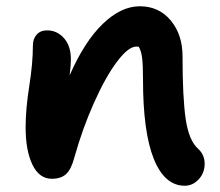

<svg xmlns="http://www.w3.org/2000/svg" viewBox="-20 -553 697 607"><path d="M564 34.2Q500.5 34.2 466.3 -50.5Q432.1 -135.3 432.1 -301.8Q432.1 -346.7 429.4 -368.9Q426.8 -391.1 418.9 -404.8Q416 -405.8 411.1 -405.8Q386.2 -405.8 350.6 -358.9Q314.9 -312 278.1 -230.2Q241.2 -148.4 214.8 -54.2Q205.1 -17.6 189 -2.7Q172.9 12.2 144 12.2Q104 12.2 82.5 -32.5Q61 -77.1 61 -150.9Q61 -208 72.5 -280.8Q84 -353.5 84 -409.2Q84 -430.2 95.9 -443.6Q107.9 -457 128.9 -457Q160.2 -457 182.1 -432.6Q204.1 -408.2 204.1 -365.2Q204.1 -347.2 200.2 -314.9Q247.1 -421.9 304.9 -477.5Q362.8 -533.2 421.9 -533.2Q482.4 -533.2 519.8 -488.3Q557.1 -443.4 557.1 -375Q557.1 -244.1 567.1 -176.3Q577.1 -108.4 606.9 -82Q627 -63.5 627 -35.2Q627 -6.3 608.2 13.9Q589.4 34.2 564 34.2Z"/></svg>

Font: Shantell Sans Irregular
Style: Regular
Weight: 600
Designer: Stephen Nixon, Anya Danilova, Shantell Martin
Foundry: Arrow Type
Version: Version 1.006;[9816181b4]